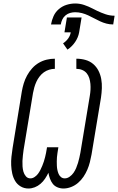

<svg xmlns="http://www.w3.org/2000/svg" viewBox="-20 -1071 676 1099"><path d="M343 8Q325 8 308.5 1Q292 -6 282 -19Q272 -32 266 -48.5Q260 -65 257 -82Q249 -65 238 -48.5Q227 -32 212 -19Q197 -6 179 1Q161 8 143 8Q118 8 98 -4Q78 -16 66.5 -35.5Q55 -55 50 -78Q45 -101 44 -125Q43 -149 45.5 -173.5Q48 -198 52 -223L105 -548Q109 -571 116 -594Q123 -617 135 -639Q147 -661 164 -680Q181 -699 202.5 -711.5Q224 -724 247.5 -729.5Q271 -735 294 -735V-677Q278 -677 261.5 -672Q245 -667 231 -657Q217 -647 206 -632.5Q195 -618 188 -602.5Q181 -587 176.5 -571Q172 -555 169 -539L115 -213Q113 -197 111 -181Q109 -165 108.5 -149.5Q108 -134 109 -118.5Q110 -103 114 -88.5Q118 -74 128 -62Q138 -50 154 -50Q166 -50 177.5 -57.5Q189 -65 197 -75.5Q205 -86 211 -98Q217 -110 222 -122Q227 -134 231 -146.5Q235 -159 238 -171Q241 -183 243.5 -195.5Q246 -208 248 -221L249 -228H314L313 -221Q311 -208 309 -195.5Q307 -183 306 -171Q305 -159 305 -146.5Q305 -134 305.5 -122Q306 -110 308.5 -98Q311 -86 315.5 -75.5Q320 -65 329 -57.5Q338 -50 351 -50Q365 -50 378.5 -59.5Q392 -69 401 -82Q410 -95 416 -109.5Q422 -124 426.5 -138.5Q431 -153 434 -167.5Q437 -182 440 -196L494 -522Q497 -539 498 -556.5Q499 -574 497.5 -591Q496 -608 491 -624Q486 -640 476 -652Q466 -664 450.5 -670.5Q435 -677 417 -677V-735Q444 -735 469 -728Q494 -721 513 -705Q532 -689 543.5 -666.5Q555 -644 559.5 -618.5Q564 -593 563 -566Q562 -539 558 -512L504 -187Q500 -165 494.5 -143Q489 -121 480 -100Q471 -79 458 -59.5Q445 -40 427 -24.5Q409 -9 387 -0.5Q365 8 343 8ZM272 -931Q276 -955 286.5 -978.5Q297 -1002 317 -1019Q337 -1036 361.5 -1043.5Q386 -1051 410 -1051Q437 -1051 462 -1042.5Q487 -1034 510 -1022L536 -1009Q559 -998 584 -989.5Q609 -981 636 -981L628 -931Q608 -931 589 -936Q570 -941 553 -949Q536 -957 519 -966Q502 -975 485 -983Q468 -991 449 -996Q430 -1001 410 -1001Q396 -1001 381.5 -997Q367 -993 355 -983Q343 -973 336.5 -959Q330 -945 328 -931ZM366 -787 341 -823Q358 -834 370 -850.5Q382 -867 385 -886H349L363 -971H447L433 -886Q428 -857 410 -830.5Q392 -804 366 -787Z"/></svg>

Font: Iosevka SS04 Lt Ex Obl
Style: Regular
Weight: 300
Width: 7
Italic angle: -9°
Monospace: yes
Designer: Belleve Invis
Foundry: Belleve Invis
Version: Version 19.0.0; ttfautohint (v1.8.4)